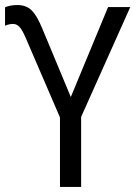

<svg xmlns="http://www.w3.org/2000/svg" viewBox="-37 -742 557 762"><path d="M201 -276 64 -594Q51 -624 40 -635.5Q29 -647 15 -647Q-1 -647 -17 -640V-713Q3 -722 32 -722Q67 -722 88.5 -701Q110 -680 132 -626L244 -357L392 -714H480L285 -278V0H201Z"/></svg>

Font: Noto Sans Mono UI Cond
Style: Regular
Weight: 400
Width: 3
Monospace: yes
Designer: Monotype Design team
Foundry: Monotype Imaging Inc.
Version: Version 1.000